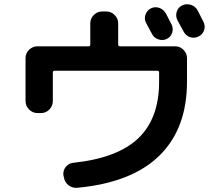

<svg xmlns="http://www.w3.org/2000/svg" viewBox="-20 -852 1040 921"><path d="M160.2 -309.6Q136.7 -309.6 119.6 -326.7Q102.5 -343.8 102.5 -367.2V-573.2Q102.5 -596.7 119.6 -613.3Q136.7 -629.9 160.2 -629.9H405.3Q413.1 -629.9 413.1 -638.7V-740.2Q413.1 -763.7 430.2 -780.3Q447.3 -796.9 469.7 -796.9H490.2Q513.7 -796.9 530.3 -779.8Q546.9 -762.7 546.9 -740.2V-638.7Q546.9 -629.9 554.7 -629.9H820.3Q843.8 -629.9 860.4 -612.8Q877 -595.7 877 -573.2V-460Q877 -235.4 744.6 -105.5Q612.3 24.4 350.6 48.8Q326.2 50.8 308.1 36.1Q290 21.5 286.1 -2.9L284.2 -10.7Q281.2 -33.2 295.4 -51.3Q309.6 -69.3 333 -71.3Q543.9 -93.8 643.6 -189Q743.2 -284.2 743.2 -460V-504.9Q743.2 -512.7 735.4 -512.7H242.2Q233.4 -512.7 233.4 -504.9V-367.2Q233.4 -343.8 216.8 -326.7Q200.2 -309.6 176.8 -309.6ZM703.1 -811.5Q722.7 -821.3 743.2 -814.5Q763.7 -807.6 775.4 -788.1Q780.3 -779.3 789.1 -761.7Q797.9 -744.1 802.7 -735.4Q812.5 -715.8 805.7 -694.8Q798.8 -673.8 779.3 -665Q760.7 -656.2 739.7 -663.1Q718.8 -669.9 709 -689.5Q704.1 -698.2 694.8 -715.8Q685.5 -733.4 680.7 -742.2Q670.9 -760.7 677.7 -781.2Q684.6 -801.8 703.1 -811.5ZM927.7 -802.7Q932.6 -793 942.4 -773.9Q952.1 -754.9 956.1 -747.1Q965.8 -727.5 959 -707Q952.1 -686.5 932.1 -676.8Q912.1 -667 891.6 -673.8Q871.1 -680.7 860.4 -701.2Q851.6 -718.8 831.1 -754.9Q821.3 -774.4 827.6 -795.4Q834 -816.4 854 -826.2Q874 -835.9 896 -828.6Q918 -821.3 927.7 -802.7Z"/></svg>

Font: Rounded Mgen+ 1mn bold
Style: Bold
Weight: 700
Designer: [Source Han Sans]
Ryoko NISHIZUKA  (kana & ideographs); Paul D. Hunt (Latin, Greek & Cyrillic); Wenlong ZHANG  (bopomofo
Version: Version 1.059.20150602